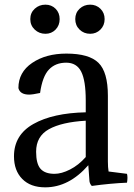

<svg xmlns="http://www.w3.org/2000/svg" viewBox="-20 -784 574 824"><path d="M135 -133Q135 -81 154 -59.5Q173 -38 214 -38Q244 -38 280.5 -56.5Q317 -75 348 -110V-266Q245 -260 190 -229.5Q135 -199 135 -133ZM348 -302V-353Q348 -438 328.5 -476.5Q309 -515 264 -515Q218 -515 190 -485.5Q162 -456 152 -385Q120 -378 105 -378Q66 -378 59 -406Q59 -474 118 -514Q177 -554 265 -554Q362 -554 402.5 -514.5Q443 -475 443 -373V-91Q443 -66 446 -48L525 -38Q529 -23 525 0Q454 3 374 14Q366 6 364 -6L359 -75Q276 20 174 20Q111 20 75.5 -16Q40 -52 40 -113Q40 -205 123.5 -252Q207 -299 348 -302ZM175 -764Q201 -764 218.5 -746.5Q236 -729 236 -702Q236 -675 218.5 -657Q201 -639 175 -639Q148 -639 129 -657Q110 -675 110 -702Q110 -729 129 -746.5Q148 -764 175 -764ZM367 -764Q393 -764 411 -746.5Q429 -729 429 -702Q429 -675 411 -657Q393 -639 367 -639Q340 -639 321.5 -657Q303 -675 303 -702Q303 -729 321.5 -746.5Q340 -764 367 -764Z"/></svg>

Font: Adamina
Style: Regular
Weight: 400
Designer: Cyreal (www.cyreal.org)
Foundry: Alexei Vanyashin
Version: Version 1.013